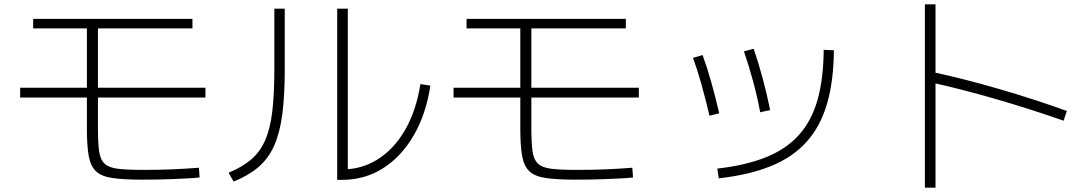

<svg xmlns="http://www.w3.org/2000/svg" viewBox="-20 -803 5040 886"><path d="M634 26Q550 26 499 18.5Q448 11 423 -12.5Q398 -36 389.5 -83Q381 -130 381 -209V-672H133V-716H868V-672H432V-210Q432 -143 437.5 -104.5Q443 -66 463 -47.5Q483 -29 525.5 -24Q568 -19 642 -19Q713 -19 773.5 -21.5Q834 -24 898 -29L901 16Q872 19 839.5 20.5Q807 22 773.5 23.5Q740 25 704.5 25.5Q669 26 634 26ZM73 -353V-398H928V-353Z M1536 27V-763H1585V4L1558 -21Q1650 -21 1725 -69Q1800 -117 1850.5 -205.5Q1901 -294 1920 -415L1966 -408Q1946 -276 1889 -178Q1832 -80 1747.5 -26.5Q1663 27 1558 27ZM1035 -6Q1098 -32 1139 -67Q1180 -102 1203.5 -155.5Q1227 -209 1236.5 -289Q1246 -369 1246 -485V-763H1294V-483Q1294 -360 1282.5 -274Q1271 -188 1244.5 -129.5Q1218 -71 1172.5 -32Q1127 7 1058 35Z M2634 26Q2550 26 2499 18.5Q2448 11 2423 -12.5Q2398 -36 2389.5 -83Q2381 -130 2381 -209V-672H2133V-716H2868V-672H2432V-210Q2432 -143 2437.5 -104.5Q2443 -66 2463 -47.5Q2483 -29 2525.5 -24Q2568 -19 2642 -19Q2713 -19 2773.5 -21.5Q2834 -24 2898 -29L2901 16Q2872 19 2839.5 20.5Q2807 22 2773.5 23.5Q2740 25 2704.5 25.5Q2669 26 2634 26ZM2073 -353V-398H2928V-353Z M3290 -25Q3422 -40 3515 -77.5Q3608 -115 3666.5 -180Q3725 -245 3752.5 -342Q3780 -439 3781 -573L3828 -571Q3827 -429 3796.5 -324.5Q3766 -220 3702.5 -149Q3639 -78 3538.5 -37Q3438 4 3297 20ZM3254 -269Q3236 -345 3217.5 -411.5Q3199 -478 3178 -536L3222 -549Q3243 -492 3262 -424.5Q3281 -357 3299 -280ZM3488 -285Q3474 -359 3454.5 -430.5Q3435 -502 3413 -566L3458 -578Q3480 -513 3499.5 -441Q3519 -369 3534 -295Z M4888 -246Q4731 -301 4573.5 -346.5Q4416 -392 4275 -423L4286 -470Q4430 -439 4590 -392.5Q4750 -346 4903 -291ZM4248 63V-783H4297V63Z"/></svg>

Font: M PLUS 1 Light
Style: Regular
Weight: 300
Designer: Coji Morishita
Foundry: UNDERFOREST DESIGN
Version: Version 1.001